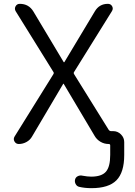

<svg xmlns="http://www.w3.org/2000/svg" viewBox="-20 -750 705 1000"><path d="M78 0Q63 0 55.5 -13Q48 -26 56 -39L257 -362Q263 -370 257 -377L62 -691Q54 -704 61 -717Q68 -730 83 -730Q130 -730 154 -690L312 -426H313H315L474 -691Q497 -730 542 -730Q557 -730 564 -717.5Q571 -705 563 -692L367 -377Q361 -370 367 -362L546 -74Q551 -67 559 -67H570Q593 -67 610 -50Q627 -33 627 -10V57Q627 148 586.5 189Q546 230 456 230Q421 230 392 223Q380 220 374 208.5Q368 197 371 185Q374 173 385.5 167.5Q397 162 409 165Q436 170 455 170Q509 170 531.5 144.5Q554 119 554 57V7Q554 0 546 0Q523 0 503.5 -11.5Q484 -23 473 -42L312 -313Q312 -314 311 -314Q309 -314 309 -313L147 -39Q137 -21 118 -10.5Q99 0 78 0Z"/></svg>

Font: Rounded Mplus 1c
Style: Regular
Weight: 400
Version: Version 1.059.20150529